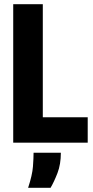

<svg xmlns="http://www.w3.org/2000/svg" viewBox="-20 -680 445 915"><path d="M43 0V-660H184V0ZM71 0V-121H398V0ZM114 215Q134 154 137 114Q140 74 140 48H270Q270 103 254 144.5Q238 186 221 215Z"/></svg>

Font: Bricolage Grotesque 72pt SemiCondensed
Style: Bold
Weight: 700
Width: 4
Designer: Mathieu Triay
Foundry: Atelier Triay
Version: Version 1.001;gftools[0.9.33.dev8+g029e19f]